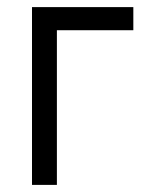

<svg xmlns="http://www.w3.org/2000/svg" viewBox="-20 -520 416 540"><path d="M70 -500H355V-435H140V0H70Z"/></svg>

Font: Strong
Style: Regular
Weight: 400
Designer: Roman Shchyukin (Gaslight Type Foundry)
Foundry: Cyreal (www.cyreal.org)
Version: Version 1.001